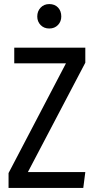

<svg xmlns="http://www.w3.org/2000/svg" viewBox="-20 -923 467 943"><path d="M399 -615 117 -78H399L389 0H22V-73L304 -612H50V-689H399ZM281 -842Q281 -817 264.5 -800Q248 -783 222 -783Q196 -783 179.5 -800Q163 -817 163 -842Q163 -868 179.5 -885.5Q196 -903 222 -903Q249 -903 265 -886Q281 -869 281 -842Z"/></svg>

Font: Fira Sans Compressed
Style: Regular
Weight: 400
Width: 1
Designer: bBox Type GmbH & Carrois Corporate GbR & Edenspiekermann AG
Foundry: bBox Type GmbH & Carrois Corporate GbR & Edenspiekermann AG
Version: Version 4.301